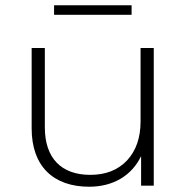

<svg xmlns="http://www.w3.org/2000/svg" viewBox="-20 -704 709 728"><path d="M100 -522V-217C100 -74 182 4 318 4C410 4 480 -39 515 -112V0H563V-522H513V-244C513 -182 496 -133 462 -96C427 -59 381 -41 322 -41C213 -41 150 -104 150 -221V-522ZM185 -684V-648H479V-684Z"/></svg>

Font: Montserrat Light
Style: Regular
Weight: 300
Designer: Julieta Ulanovsky
Foundry: Julieta Ulanovsky
Version: Version 7.200